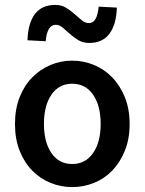

<svg xmlns="http://www.w3.org/2000/svg" viewBox="-20 -750 589 782"><path d="M274 12Q228 12 186 -5Q144 -22 111.5 -55Q79 -88 60 -136Q41 -184 41 -245Q41 -306 60 -354Q79 -402 111.5 -435Q144 -468 186 -485.5Q228 -503 274 -503Q320 -503 362.5 -485.5Q405 -468 437 -435Q469 -402 488.5 -354Q508 -306 508 -245Q508 -184 488.5 -136Q469 -88 437 -55Q405 -22 362.5 -5Q320 12 274 12ZM274 -82Q328 -82 359 -126.5Q390 -171 390 -245Q390 -320 359 -364.5Q328 -409 274 -409Q220 -409 189.5 -364.5Q159 -320 159 -245Q159 -171 189.5 -126.5Q220 -82 274 -82ZM343 -575Q318 -575 299 -586.5Q280 -598 264.5 -612Q249 -626 235.5 -637.5Q222 -649 207 -649Q172 -649 166 -582L92 -586Q94 -655 122 -692.5Q150 -730 205 -730Q230 -730 249 -718.5Q268 -707 283.5 -693Q299 -679 313 -667.5Q327 -656 342 -656Q360 -656 369.5 -673.5Q379 -691 382 -723L456 -719Q454 -651 426 -613Q398 -575 343 -575Z"/></svg>

Font: Processing Sans Pro Semibold
Style: Regular
Weight: 600
Designer: Paul D. Hunt
Foundry: Adobe Systems Incorporated
Version: Version 2.020;PS 2.000;hotconv 1.0.86;makeotf.lib2.5.63406